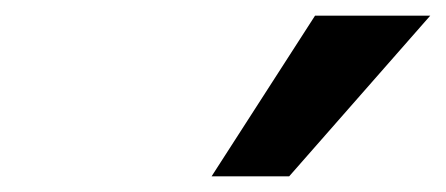

<svg xmlns="http://www.w3.org/2000/svg" viewBox="-20 -780 569 245"><path d="M250 -555 382 -760H529L349 -555Z"/></svg>

Font: Nunito Sans ExtraBold
Style: Italic
Weight: 800
Italic angle: -9°
Designer: Vernon Adams
Foundry: Vernon Adams
Version: Version 3.006; ttfautohint (v1.8.3)